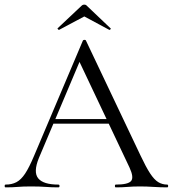

<svg xmlns="http://www.w3.org/2000/svg" viewBox="-23 -809 746 829"><path d="M194 -275 204 -295H469L476 -275ZM699 -12Q703 -12 703 -6Q703 0 699 0Q670 0 640 -2Q610 -4 582 -4Q551 -4 528 -2Q505 0 477 0Q473 0 473 -6Q473 -12 477 -12Q530 -12 543 -27.5Q556 -43 536 -86L314 -555L339 -586L145 -127Q120 -66 142 -39Q164 -12 229 -12Q234 -12 234 -6Q234 0 229 0Q199 0 174 -2Q149 -4 111 -4Q75 -4 53.5 -2Q32 0 1 0Q-3 0 -3 -6Q-3 -12 1 -12Q28 -12 48 -22.5Q68 -33 85.5 -59.5Q103 -86 124 -136L335 -634Q337 -637 342 -637Q347 -637 348 -634L584 -137Q607 -88 625 -60.5Q643 -33 660.5 -22.5Q678 -12 699 -12ZM226 -687 329 -784Q334 -789 341 -789Q348 -789 352 -784L454 -687Q457 -686 454 -682.5Q451 -679 449 -680L341 -738L232 -680Q231 -679 227.5 -682.5Q224 -686 226 -687Z"/></svg>

Font: Cormorant Garamond Light
Style: Regular
Weight: 400
Version: Version 4.001